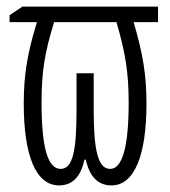

<svg xmlns="http://www.w3.org/2000/svg" viewBox="-20 -552 515 582"><path d="M459 -532H48L9 -506V-485H92C63 -391 52 -325 52 -238C52 -82 88 10 159 10C201 10 225 -18 236 -68H240C252 -15 278 10 318 10C387 10 424 -80 424 -238C424 -325 413 -390 385 -485H459ZM333 -485C360 -392 370 -333 370 -240C370 -108 351 -40 314 -40C277 -40 264 -96 264 -220V-330H212V-220C212 -100 202 -40 164 -40C124 -40 106 -107 106 -241C106 -337 116 -394 144 -485Z"/></svg>

Font: Noto Sans Display Condensed Light
Style: Regular
Weight: 300
Width: 3
Designer: Monotype Design Team
Foundry: Monotype Imaging Inc.
Version: Version 1.900